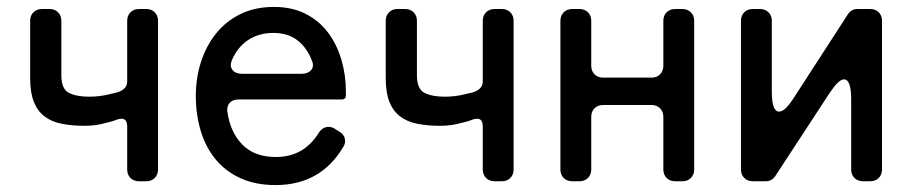

<svg xmlns="http://www.w3.org/2000/svg" viewBox="-20 -523 2633 554"><path d="M347 -34V-158Q347 -188 318 -178Q303 -172 288 -169Q257 -160 225 -160Q187 -160 157.5 -166Q128 -172 108 -187.5Q88 -203 77.5 -229.5Q67 -256 67 -297V-463Q67 -478 76.5 -487.5Q86 -497 101 -497H123Q138 -497 147.5 -487.5Q157 -478 157 -463V-306Q157 -266 179 -255Q201 -244 237 -244Q268 -244 295 -251Q303 -253 312.5 -255Q322 -257 329.5 -261Q337 -265 342 -271.5Q347 -278 347 -289V-463Q347 -478 356.5 -487.5Q366 -497 381 -497H402Q417 -497 426.5 -487.5Q436 -478 436 -463V-34Q436 -19 426.5 -9.5Q417 0 402 0H381Q366 0 356.5 -9.5Q347 -19 347 -34Z M775 11Q717 11 673.5 -9Q630 -29 601.5 -64Q573 -99 559 -146Q545 -193 545 -246Q545 -298 560 -344.5Q575 -391 603.5 -426.5Q632 -462 674 -482.5Q716 -503 770 -503Q823 -503 862 -483Q901 -463 926.5 -429Q952 -395 965 -351Q978 -307 978 -260V-248Q978 -236 966 -236H668Q652 -236 643 -226.5Q634 -217 636 -201Q644 -142 679 -106Q714 -70 776 -70Q855 -70 898 -137Q910 -157 928 -157Q939 -157 950 -149L961 -142Q972 -135 975 -123Q978 -111 971 -100Q906 11 775 11ZM679 -310H850Q868 -310 877.5 -320.5Q887 -331 880 -348Q866 -385 838.5 -406.5Q811 -428 769 -428Q727 -428 696 -407.5Q665 -387 649 -349Q642 -332 651 -321Q660 -310 679 -310Z M1373 -34V-158Q1373 -188 1344 -178Q1329 -172 1314 -169Q1283 -160 1251 -160Q1213 -160 1183.5 -166Q1154 -172 1134 -187.5Q1114 -203 1103.5 -229.5Q1093 -256 1093 -297V-463Q1093 -478 1102.5 -487.5Q1112 -497 1127 -497H1149Q1164 -497 1173.5 -487.5Q1183 -478 1183 -463V-306Q1183 -266 1205 -255Q1227 -244 1263 -244Q1294 -244 1321 -251Q1329 -253 1338.5 -255Q1348 -257 1355.5 -261Q1363 -265 1368 -271.5Q1373 -278 1373 -289V-463Q1373 -478 1382.5 -487.5Q1392 -497 1407 -497H1428Q1443 -497 1452.5 -487.5Q1462 -478 1462 -463V-34Q1462 -19 1452.5 -9.5Q1443 0 1428 0H1407Q1392 0 1382.5 -9.5Q1373 -19 1373 -34Z M1597 -34V-463Q1597 -478 1606.5 -487.5Q1616 -497 1631 -497H1652Q1667 -497 1676.5 -487.5Q1686 -478 1686 -463V-333Q1686 -318 1695.5 -308.5Q1705 -299 1720 -299H1860Q1875 -299 1884.5 -308.5Q1894 -318 1894 -333V-463Q1894 -478 1903.5 -487.5Q1913 -497 1928 -497H1949Q1964 -497 1973.5 -487.5Q1983 -478 1983 -463V-34Q1983 -19 1973.5 -9.5Q1964 0 1949 0H1928Q1913 0 1903.5 -9.5Q1894 -19 1894 -34V-186Q1894 -201 1884.5 -210.5Q1875 -220 1860 -220H1720Q1705 -220 1695.5 -210.5Q1686 -201 1686 -186V-34Q1686 -19 1676.5 -9.5Q1667 0 1652 0H1631Q1616 0 1606.5 -9.5Q1597 -19 1597 -34Z M2118 -34V-463Q2118 -478 2127.5 -487.5Q2137 -497 2152 -497H2173Q2188 -497 2197.5 -487.5Q2207 -478 2207 -463V-258Q2207 -201 2228 -201Q2245 -201 2270 -240L2426 -481Q2436 -497 2454 -497H2491Q2506 -497 2515.5 -487.5Q2525 -478 2525 -463V-34Q2525 -19 2515.5 -9.5Q2506 0 2491 0H2470Q2455 0 2445.5 -9.5Q2436 -19 2436 -34V-237Q2436 -294 2415 -294Q2400 -294 2374 -255L2217 -15Q2207 0 2189 0H2152Q2137 0 2127.5 -9.5Q2118 -19 2118 -34Z"/></svg>

Font: Higure Gothic Medium
Style: Regular
Weight: 500
Designer: Yoshimichi Ohira
Foundry: Positype
Version: Version 1.000